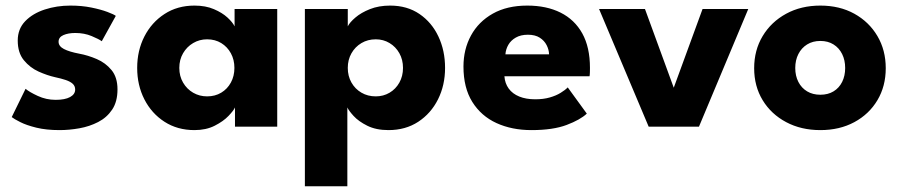

<svg xmlns="http://www.w3.org/2000/svg" viewBox="-20 -442 3138 670"><path d="M225.6 -422.5Q265.4 -422.5 298.7 -415.7Q332.1 -408.9 354.7 -400.4Q377.4 -391.9 384.1 -386.6L335.1 -298.1Q325.6 -305.4 299.9 -316.1Q274.3 -326.9 242.7 -326.9Q218 -326.9 201.2 -319.5Q184.4 -312.1 184.4 -296.3Q184.4 -280.7 203 -271Q221.6 -261.3 256.4 -254.7Q287 -249.1 317.7 -235.9Q348.4 -222.7 369.2 -197.5Q390 -172.2 390 -130.1Q390 -87.2 371.4 -59.5Q352.8 -31.7 322.6 -16.2Q292.4 -0.6 256.9 5.7Q221.4 12 188 12Q141.4 12 106.8 3.5Q72.2 -5 50.8 -15.9Q29.4 -26.7 20.9 -33.4L69.2 -132.1Q82.2 -121 111.7 -107.3Q141.1 -93.6 174.4 -93.6Q206.7 -93.6 224.5 -103.3Q242.3 -113.1 242.3 -129.4Q242.3 -141.7 233.8 -149.6Q225.3 -157.4 209.4 -162.8Q193.6 -168.1 171.6 -172.8Q145.1 -178.7 114.8 -192.2Q84.6 -205.8 63.2 -231.9Q41.9 -257.9 41.9 -300.4Q41.9 -341 68 -368.1Q94.1 -395.1 136.1 -408.8Q178.1 -422.5 225.6 -422.5Z M800 0V-67.1Q795.6 -56.6 777.5 -37.6Q759.4 -18.6 729.2 -3.3Q699.1 12 658.6 12Q599.1 12 554 -17.1Q508.9 -46.2 483.8 -95.4Q458.7 -144.6 458.7 -205Q458.7 -265.4 483.8 -314.6Q508.9 -363.8 554 -393.1Q599.1 -422.5 658.6 -422.5Q697.7 -422.5 726.6 -410Q755.6 -397.6 773.8 -380.8Q792.1 -363.9 798.6 -350.1V-410.5H947.4V0ZM605.7 -205Q605.7 -176.3 618.9 -153.7Q632.1 -131.1 654.1 -118.4Q676.1 -105.7 702.7 -105.7Q730.6 -105.7 752 -118.6Q773.4 -131.4 785.7 -154Q798 -176.6 798 -205Q798 -233.4 785.7 -256Q773.4 -278.6 752 -291.7Q730.6 -304.8 702.7 -304.8Q676.1 -304.8 654.1 -291.8Q632.1 -278.9 618.9 -256.3Q605.7 -233.7 605.7 -205Z M1192.1 208H1043.9V-410.5H1193.6V-350.1Q1200.6 -364.2 1220.4 -381Q1240.1 -397.9 1271 -410.2Q1302 -422.5 1341.3 -422.5Q1400.9 -422.5 1443.9 -393.1Q1486.8 -363.8 1509.9 -314.6Q1533.1 -265.4 1533.1 -205Q1533.1 -144.6 1508.5 -95.4Q1483.9 -46.2 1439.6 -17.1Q1395.2 12 1335.6 12Q1292.4 12 1261.8 -3.2Q1231.2 -18.4 1213.9 -37.4Q1196.6 -56.4 1192.1 -67.1ZM1386.3 -205Q1386.3 -233.7 1373.6 -256.3Q1360.9 -278.9 1339.3 -291.8Q1317.8 -304.8 1291.2 -304.8Q1263.4 -304.8 1241.3 -291.7Q1219.2 -278.6 1206.4 -256Q1193.6 -233.4 1193.6 -205Q1193.6 -176.6 1206.4 -154Q1219.2 -131.4 1241.3 -118.6Q1263.4 -105.7 1291.2 -105.7Q1317.8 -105.7 1339.3 -118.4Q1360.9 -131.1 1373.6 -153.7Q1386.3 -176.3 1386.3 -205Z M1740.2 -175.8Q1742 -151 1755.2 -132.9Q1768.5 -114.7 1792.1 -105.1Q1815.7 -95.5 1847.7 -95.5Q1876.5 -95.5 1898.5 -101.9Q1920.5 -108.2 1936.2 -117.9Q1952 -127.5 1961.2 -137L2027.7 -45.5Q2005 -24 1957.4 -6Q1909.7 12 1834.5 12Q1766.2 12 1712.6 -12.5Q1659 -37 1628.1 -86.4Q1597.3 -135.8 1597.3 -209.8Q1597.3 -269.8 1623.5 -318Q1649.8 -366.3 1699.6 -394.4Q1749.5 -422.5 1820 -422.5Q1887 -422.5 1936.1 -398Q1985.2 -373.5 2012 -325.3Q2038.7 -277 2038.7 -205.3Q2038.7 -201.3 2038.5 -190.4Q2038.2 -179.5 2037.2 -175.8ZM1896 -252.5Q1895.5 -268.8 1887.5 -284.5Q1879.5 -300.3 1863.5 -310.5Q1847.5 -320.8 1822.2 -320.8Q1797.2 -320.8 1780.1 -311Q1763 -301.3 1754 -285.8Q1745 -270.3 1743.7 -252.5Z M2070.5 -410.5H2230.7L2331.1 -135.9L2431.6 -410.5H2591.1L2419.1 0H2243.6Z M2842.7 12Q2775.6 12 2723.4 -15.8Q2671.1 -43.5 2641.4 -92.3Q2611.7 -141.1 2611.7 -204Q2611.7 -266.9 2641.4 -316.2Q2671.1 -365.6 2723.4 -394.1Q2775.6 -422.5 2842.7 -422.5Q2909.9 -422.5 2961.3 -394.1Q3012.7 -365.6 3041.8 -316.2Q3070.9 -266.9 3070.9 -204Q3070.9 -141.1 3041.8 -92.3Q3012.7 -43.5 2961.3 -15.8Q2909.9 12 2842.7 12ZM2842.7 -111.4Q2869.4 -111.4 2888.7 -123.2Q2908.1 -134.9 2918.7 -156.1Q2929.3 -177.4 2929.3 -204.7Q2929.3 -232.1 2918.7 -253.4Q2908.1 -274.8 2888.7 -286.9Q2869.4 -299.1 2842.7 -299.1Q2816.1 -299.1 2796.5 -286.9Q2776.9 -274.8 2766 -253.4Q2755.1 -232.1 2755.1 -204.7Q2755.1 -177.4 2766 -156.1Q2776.9 -134.9 2796.5 -123.2Q2816.1 -111.4 2842.7 -111.4Z"/></svg>

Font: League Spartan Extralight
Style: Regular
Weight: 200
Foundry: The League of Moveable Type
Version: Version 2.300; ttfautohint (v1.8.3)